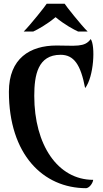

<svg xmlns="http://www.w3.org/2000/svg" viewBox="-20 -987 541 1012"><path d="M160.6 -481.4C160.6 -590.8 179.2 -698.2 299.3 -698.2C369.6 -698.2 405.3 -646.5 428.7 -522.5C475.1 -582.5 483.4 -747.1 458 -781.2C426.8 -736.3 376 -747.1 277.8 -747.1C138.7 -747.1 26.9 -679.7 26.9 -503.4C26.9 -173.3 207 4.9 434.6 4.9C454.1 2 469.7 -24.4 471.2 -39.1C284.2 -39.1 160.6 -223.6 160.6 -481.4ZM391.6 -820.8H441.9C407.2 -855 325.2 -958.5 320.8 -967.3H226.1C221.7 -958.5 139.6 -855 105 -820.8H155.3C178.2 -831.5 224.1 -856 272.9 -896.5C321.8 -856 368.7 -831.5 391.6 -820.8Z"/></svg>

Font: Amarante
Style: Regular
Weight: 400
Designer: Karolina Lach
Foundry: Sorkin Type Co.
Version: Version 1.001